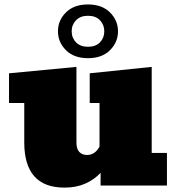

<svg xmlns="http://www.w3.org/2000/svg" viewBox="-20 -833 792 862"><path d="M269.5 9.3Q88.9 9.3 88.9 -193.8V-370.6H20.5V-503.9L323.2 -532.7V-193.4Q323.2 -163.6 336.4 -150.4Q349.6 -137.2 370.1 -137.2Q406.7 -137.2 426.8 -174.8V-370.6H382.8V-503.9L661.1 -532.7V-146.5H729.5V0H431.6V-57.1Q402.3 -25.9 362.1 -8.3Q321.8 9.3 269.5 9.3ZM375 -571.8Q312 -571.8 276.1 -607.7Q240.2 -643.6 240.2 -692.4Q240.2 -741.7 276.1 -777.3Q312 -813 375 -813Q438 -813 473.9 -777.1Q509.8 -741.2 509.8 -692.4Q509.8 -643.6 473.9 -607.7Q438 -571.8 375 -571.8ZM375 -623Q409.7 -623 429 -643.1Q448.2 -663.1 448.2 -692.4Q448.2 -721.7 429 -741.9Q409.7 -762.2 375 -762.2Q340.8 -762.2 321.3 -741.9Q301.8 -721.7 301.8 -692.4Q301.8 -663.1 321.3 -643.1Q340.8 -623 375 -623Z"/></svg>

Font: Bevan
Style: Regular
Weight: 400
Designer: Vernon Adams
Foundry: Vernon Adams
Version: Version 2.100; ttfautohint (v1.8.3)